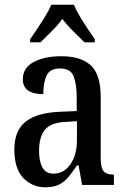

<svg xmlns="http://www.w3.org/2000/svg" viewBox="-20 -786 537 816"><path d="M173 10Q118 10 79.5 -29Q41 -68 41 -151Q41 -231 89 -269Q137 -307 235 -311L306 -314V-373Q306 -428 293 -461.5Q280 -495 235 -495Q192 -495 178 -465Q164 -435 164 -386Q77 -386 77 -449Q77 -498 123.5 -522.5Q170 -547 241 -547Q324 -547 366 -508Q408 -469 408 -374V-115Q408 -74 420 -59Q432 -44 461 -44H464V0H329L314 -83H307Q288 -55 271 -34Q254 -13 231 -1.5Q208 10 173 10ZM207 -48Q252 -48 279.5 -88Q307 -128 307 -191V-271L259 -268Q195 -265 170.5 -234Q146 -203 146 -145Q146 -100 160.5 -74Q175 -48 207 -48ZM108 -619Q121 -638 138.5 -664Q156 -690 172.5 -717Q189 -744 198 -766H294Q303 -744 319 -717Q335 -690 352.5 -664Q370 -638 383 -619V-606H339Q317 -628 291 -653.5Q265 -679 245 -706Q226 -679 200 -653.5Q174 -628 152 -606H108Z"/></svg>

Font: Noto Serif Tamil Condensed Medium
Style: Italic
Weight: 500
Width: 3
Italic angle: -12°
Designer: Indian Type Foundry, Tom Grace, and the Monotype Design Team
Foundry: Monotype Imaging Inc.
Version: Version 2.003; ttfautohint (v1.8.4.7-5d5b)